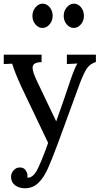

<svg xmlns="http://www.w3.org/2000/svg" viewBox="-21 -753 532 1025"><path d="M0 0ZM491 -422H490Q458 -411 442 -386.5Q426 -362 405 -307L289 10Q255 102 233 150Q211 198 182 225Q153 252 112 252Q81 252 59.5 236Q38 220 38 191Q38 172 51.5 156.5Q65 141 85 141Q106 141 116 156Q126 171 126 186Q126 191 125 195Q136 197 148.5 189Q161 181 173 162Q196 122 236 10L92 -292Q57 -369 44 -413L-1 -411V-461H201V-421H192Q172 -419 162.5 -412Q153 -405 153 -390Q153 -370 175 -323L279 -105Q293 -143 304 -175.5Q315 -208 324 -233L354 -322Q377 -389 392 -414L336 -411V-461H491ZM260.1 -668.2Q260.1 -641.5 243.5 -622.6Q226.9 -603.8 205.7 -603.8Q184.4 -603.8 168.3 -622.6Q152.1 -641.5 152.1 -668.2Q152.1 -694.8 168.7 -714.2Q185.3 -733.5 206.5 -733.5Q228.6 -733.5 244.4 -714.2Q260.1 -694.8 260.1 -668.2ZM427.1 -668.2Q427.1 -641.5 410.5 -622.6Q393.9 -603.8 372.7 -603.8Q351.4 -603.8 335.3 -622.6Q319.1 -641.5 319.1 -668.2Q319.1 -694.8 335.7 -714.2Q352.3 -733.5 373.5 -733.5Q395.6 -733.5 411.4 -714.2Q427.1 -694.8 427.1 -668.2Z"/></svg>

Font: Sumana
Style: Regular
Weight: 400
Designer: Cyreal, Alexei Vanyashin (Devanagari), Olga Karpushina (Latin)
Foundry: Cyreal
Version: Version 1.015;PS 001.015;hotconv 1.0.70;makeotf.lib2.5.58329